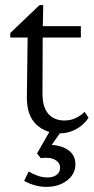

<svg xmlns="http://www.w3.org/2000/svg" viewBox="-20 -519 369 757"><path d="M329.1 -54.7Q309.6 -25.4 279.3 -9.3Q249 6.8 216.8 6.8Q160.2 6.8 123 -28.3Q85.9 -63.5 85.9 -133.8L88.9 -371.1H20.5V-388.7L135.7 -499H150.4L148.4 -393.6L147.5 -150.4Q147.5 -96.7 170.4 -70.3Q193.4 -43.9 234.4 -43.9Q257.8 -43.9 277.8 -53.2Q297.9 -62.5 313.5 -78.1ZM120.1 -371.1V-416H298.8V-371.1ZM162.1 217.8Q139.6 217.8 117.2 211.4Q94.7 205.1 75.2 194.3L92.8 157.2Q109.4 167 128.4 173.8Q147.5 180.7 168.9 180.7Q188.5 180.7 202.6 170.9Q216.8 161.1 216.8 141.6Q216.8 122.1 196.8 110.8Q176.8 99.6 140.6 104.5L126 85.9L182.6 -12.7H229.5L163.1 82L169.9 51.8Q217.8 51.8 247.6 71.8Q277.3 91.8 277.3 128.9Q277.3 167 244.6 192.4Q211.9 217.8 162.1 217.8Z"/></svg>

Font: Crimson Pro Light
Style: Regular
Weight: 300
Designer: Jacques Le Bailly
Foundry: Baron von Fonthausen
Version: Version 1.003